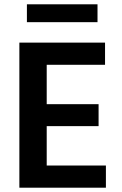

<svg xmlns="http://www.w3.org/2000/svg" viewBox="-20 -872 568 892"><path d="M472 0H70V-674H468V-571H197V-388H438V-286H197V-103H472ZM433 -769H105V-852H433Z"/></svg>

Font: Hind Madurai SemiBold
Style: Regular
Weight: 600
Designer: Jyotish Sonowal
Foundry: Indian Type Foundry
Version: Version 1.001;PS 1.0;hotconv 1.0.86;makeotf.lib2.5.63406; tt